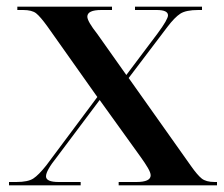

<svg xmlns="http://www.w3.org/2000/svg" viewBox="-20 -556 671 576"><path d="M7 0H222V-10H156Q118 -10 118 -27Q118 -44 150 -84L279 -256L402 -85Q415 -67 423.5 -52.5Q432 -38 432 -30Q432 -10 389 -10H336V0H631V-10H624Q598 -10 585 -20.5Q572 -31 553 -58L366 -322L482 -475Q504 -504 521 -515Q538 -526 575 -526H586V-536H385V-526H450Q484 -526 484 -510Q484 -498 453 -456L359 -331L272 -454Q242 -492 242 -506Q242 -526 284 -526H316V-536H32V-526H49Q76 -526 88.5 -516Q101 -506 122 -477L272 -265L119 -60Q96 -31 80 -20.5Q64 -10 29 -10H7Z"/></svg>

Font: Noto Serif Display Semi
Style: Regular
Weight: 600
Designer: Monotype Design Team
Foundry: Monotype Imaging Inc.
Version: Version 1.900